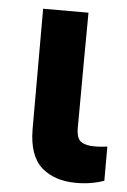

<svg xmlns="http://www.w3.org/2000/svg" viewBox="-45 -581 411 622"><g transform="rotate(5 160.5 -269.5)"><path d="M70.3 -545.9Q107.4 -545.9 217.8 -545.9Q216.8 -452.1 215.8 -170.9Q215.8 -137.7 230.5 -127Q245.1 -116.2 273.4 -116.2Q287.1 -116.2 297.9 -117.2Q307.6 -118.2 316.4 -119.1Q316.4 -82 316.4 -7.8Q296.9 -1 274.4 2.9Q251 6.8 226.6 6.8Q155.3 6.8 113.3 -30.3Q71.3 -67.4 70.3 -152.3Q70.3 -283.2 70.3 -545.9Z"/></g></svg>

Font: DeepSea
Style: Bold
Weight: 700
Designer: Stem
Version: Version 3.019;git-0a5106e0b